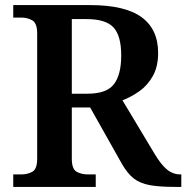

<svg xmlns="http://www.w3.org/2000/svg" viewBox="-20 -734 732 754"><path d="M32 0V-49H63Q88 -49 107 -59.5Q126 -70 126 -111V-602Q126 -643 107 -654Q88 -665 63 -665H32V-714H334Q471 -714 536 -666.5Q601 -619 601 -526Q601 -473 580.5 -436Q560 -399 527.5 -376Q495 -353 461 -340L587 -130Q612 -88 635.5 -68.5Q659 -49 689 -49H692V0H667Q606 0 568 -7Q530 -14 505.5 -33Q481 -52 459 -90L334 -312H262V-111Q262 -70 281 -59.5Q300 -49 325 -49H356V0ZM323 -366Q399 -366 427.5 -403.5Q456 -441 456 -516Q456 -594 425.5 -626.5Q395 -659 321 -659H262V-366Z"/></svg>

Font: Noto Serif Thai SemiBold
Style: Regular
Weight: 600
Designer: Monotype Design Team
Foundry: Monotype Imaging Inc.
Version: Version 2.001; ttfautohint (v1.8.4.7-5d5b)